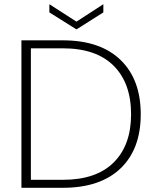

<svg xmlns="http://www.w3.org/2000/svg" viewBox="-20 -894 744 914"><path d="M279 -702Q457 -702 553.5 -609Q650 -516 650 -350Q650 -184 553.5 -92Q457 0 279 0H82V-702ZM127 -38H279Q438 -38 521 -120.5Q604 -203 604 -350Q604 -498 521 -581Q438 -664 279 -664H127ZM344 -791 472 -874V-835L344 -754L215 -835V-874Z"/></svg>

Font: Poppins ExtraLight
Style: Regular
Weight: 275
Designer: Ninad Kale (Devanagari), Jonny Pinhorn (Latin)
Foundry: Indian Type Foundry
Version: Version 3.200;PS 1.000;hotconv 16.6.54;makeotf.lib2.5.65590